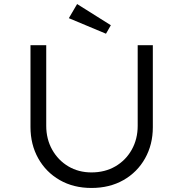

<svg xmlns="http://www.w3.org/2000/svg" viewBox="-20 -924 909 951"><path d="M433 7Q344 7 276 -32Q208 -71 169.5 -139.5Q131 -208 131 -295V-700H209V-301Q209 -235 238.5 -182.5Q268 -130 318.5 -100Q369 -70 433 -70Q500 -70 551.5 -100Q603 -130 632.5 -182.5Q662 -235 662 -301V-700H737V-294Q737 -208 698.5 -139.5Q660 -71 591.5 -32Q523 7 433 7ZM505 -757 321 -834 362 -904 529 -799Z"/></svg>

Font: Lexend Exa Light
Style: Regular
Weight: 300
Designer: Bonnie Shaver-Troup, Thomas Jockin
Foundry: Lexend
Version: Version 1.007